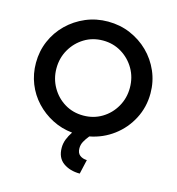

<svg xmlns="http://www.w3.org/2000/svg" viewBox="-123 -743 982 1067"><g transform="rotate(15 368.0 -209.5)"><path d="M433.3 219.4Q376.4 219.4 337.8 191.7Q299.3 163.9 299.3 106.2Q299.3 81.2 308.3 57.6Q317.4 34 333.3 10.4Q271.5 4.2 218.1 -23.3Q164.6 -50.7 124 -94.1Q83.3 -137.5 61.1 -193.4Q38.9 -249.3 38.9 -312.5Q38.9 -379.9 64.2 -438.9Q89.6 -497.9 135.1 -542.4Q180.6 -586.8 240.3 -612.2Q300 -637.5 368.1 -637.5Q436.8 -637.5 496.5 -612.2Q556.2 -586.8 601.4 -542.4Q646.5 -497.9 672.2 -438.9Q697.9 -379.9 697.9 -312.5Q697.9 -233.3 662.8 -166Q627.8 -98.6 567.4 -53.5Q506.9 -8.3 431.2 6.2Q415.3 25.7 405.2 44.1Q395.1 62.5 395.1 83.3Q395.1 111.1 411.5 123.6Q427.8 136.1 452.1 136.8ZM368.1 -97.2Q427.1 -97.2 475 -126Q522.9 -154.9 551 -204.2Q579.2 -253.5 579.2 -312.5Q579.2 -372.9 551 -421.5Q522.9 -470.1 475 -499.3Q427.1 -528.5 368.1 -528.5Q308.3 -528.5 260.8 -499.3Q213.2 -470.1 185.1 -421.2Q156.9 -372.2 156.9 -312.5Q156.9 -253.5 185.1 -204.2Q213.2 -154.9 260.8 -126Q308.3 -97.2 368.1 -97.2Z"/></g></svg>

Font: Afacad SemiBold
Style: Regular
Weight: 600
Designer: Kristian Moeller
Foundry: Dicotype
Version: Version 1.000